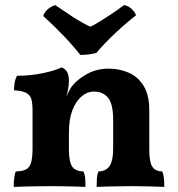

<svg xmlns="http://www.w3.org/2000/svg" viewBox="-20 -732 699 755"><path d="M108 -209V-296Q108 -325 103.5 -341.5Q99 -358 83.5 -366.5Q68 -375 35 -377Q35 -392 37.5 -406.5Q40 -421 47 -434Q100 -434 149.5 -444.5Q199 -455 222 -467Q236 -462 243.5 -449.5Q251 -437 251 -413ZM567 -145Q567 -95 579 -76.5Q591 -58 618 -58Q623 -46 624.5 -31.5Q626 -17 626 3Q604 2 569.5 1Q535 0 502 0Q480 0 452.5 0.5Q425 1 400 1.5Q375 2 360 3Q360 -15 361 -30Q362 -45 367 -58Q395 -58 410 -78Q425 -98 425 -151V-260Q425 -323 405 -347.5Q385 -372 348 -372Q324 -372 301.5 -353.5Q279 -335 265 -299.5Q251 -264 251 -211V-145Q251 -94 264.5 -76Q278 -58 308 -58Q314 -44 315 -30Q316 -16 316 3Q302 2 278 1.5Q254 1 228.5 0.5Q203 0 179 0Q157 0 129 0.5Q101 1 75 1.5Q49 2 34 3Q34 -16 36 -32Q38 -48 42 -58Q81 -58 94.5 -76.5Q108 -95 108 -145V-296L251 -413Q251 -401 248.5 -385.5Q246 -370 241 -353Q247 -365 253 -377Q259 -389 269 -400Q289 -423 325 -442.5Q361 -462 408 -462Q450 -462 486.5 -446Q523 -430 545 -394Q567 -358 567 -299ZM296 -516Q265 -555 227 -594.5Q189 -634 150 -669Q155 -684 166.5 -694.5Q178 -705 197 -712Q229 -690 265 -666.5Q301 -643 335 -627Q349 -633 367.5 -644.5Q386 -656 405.5 -668.5Q425 -681 441.5 -693Q458 -705 468 -712Q485 -709 497.5 -697Q510 -685 515 -672Q475 -641 432.5 -601Q390 -561 359 -524Q345 -520 328.5 -518Q312 -516 296 -516Z"/></svg>

Font: Vollkorn
Style: Bold
Weight: 700
Designer: Friedrich Althausen
Foundry: Friedrich Althausen
Version: Version 5.000